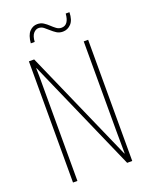

<svg xmlns="http://www.w3.org/2000/svg" viewBox="-163 -978 830 1063"><g transform="rotate(-20 252.0 -446.5)"><path d="M427 0H397L105 -664H103Q104 -644 104 -617Q104 -590 104 -548V0H78V-714H109L400 -54H402Q402 -88 401.5 -123.5Q401 -159 401 -181V-714H427ZM122 -804Q126 -851 145.5 -871.5Q165 -892 191 -892Q212 -892 227.5 -882Q243 -872 256 -859.5Q269 -847 282.5 -837Q296 -827 312 -827Q355 -827 360 -893H382Q381 -847 360.5 -825.5Q340 -804 312 -804Q291 -804 275.5 -814Q260 -824 246.5 -836.5Q233 -849 220 -859Q207 -869 191 -869Q174 -869 160.5 -853.5Q147 -838 145 -804Z"/></g></svg>

Font: Noto Sans Lao UI ExtCond Thin
Style: Regular
Weight: 100
Width: 2
Designer: Monotype Design Team
Foundry: Monotype Imaging Inc.
Version: Version 2.000; ttfautohint (v1.8.4.7-5d5b)